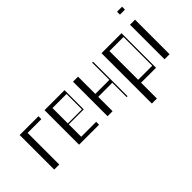

<svg xmlns="http://www.w3.org/2000/svg" viewBox="-99 -1382 2240 2240"><g transform="rotate(-45 1021.5 -261.5)"><path d="M70 0V-570H380V-522H153V0Z M480 -570H810V-253H563V-48H810V0H480ZM795 -268V-522H563V-268Z M950 0V-570H1033V-285H1265V-570H1280V0H1265V-237H1033V0Z M1420 -570H1750V0H1503V261H1420ZM1735 -48V-522H1503V-48Z M1890 -570H1973V0H1890ZM1890 -784H1973V-736H1890Z"/></g></svg>

Font: Facade Sud
Style: Regular
Weight: 100
Designer: Éléonore Fines
Foundry: Velvetyne Type Foundry
Version: Version 1.001;Glyphs 3.2 (3202)